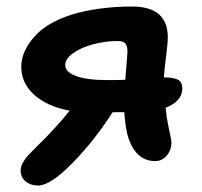

<svg xmlns="http://www.w3.org/2000/svg" viewBox="-20 -527 627 595"><path d="M98.1 47.9Q74.2 47.9 59.1 34.9Q43.9 22 43.9 1Q43.9 -10.7 51.5 -23.9Q59.1 -37.1 66.7 -45.2Q74.2 -53.2 94.2 -73.2Q154.3 -131.3 195.8 -184.1Q127.9 -196.3 86.9 -232.4Q45.9 -268.6 45.9 -319.8Q45.9 -369.6 89.6 -416.7Q133.3 -463.9 223.1 -487.8Q301.3 -506.8 389.2 -506.8Q500 -506.8 500 -411.1Q500 -393.1 494.4 -349.9Q488.8 -306.6 487.8 -287.1H488.8Q516.6 -287.1 530.8 -280.3Q544.9 -273.4 544.9 -252.9Q544.9 -213.4 493.2 -192.9Q496.1 -162.6 501 -140.1Q502.4 -132.3 505.1 -119.9Q507.8 -107.4 509.5 -99.1Q511.2 -90.8 511.2 -86.9Q511.2 -62 496.8 -44.9Q482.4 -27.8 460.9 -27.8Q403.8 -27.8 378.9 -96.2Q368.7 -126.5 365.2 -179.2H329.1Q271.5 -89.8 203.9 -21Q136.2 47.9 98.1 47.9ZM182.1 -325.2Q182.1 -304.2 215.3 -291.5Q248.5 -278.8 314 -278.8Q348.1 -278.8 368.2 -279.8Q375 -359.4 375 -367.2Q375 -385.7 367.9 -392.8Q360.8 -399.9 344.2 -399.9Q306.6 -399.9 266.1 -389.2Q229.5 -378.9 205.8 -361.6Q182.1 -344.2 182.1 -325.2Z"/></svg>

Font: Shantell Sans Irregular
Style: Regular
Weight: 600
Designer: Stephen Nixon, Anya Danilova, Shantell Martin
Foundry: Arrow Type
Version: Version 1.006;[9816181b4]